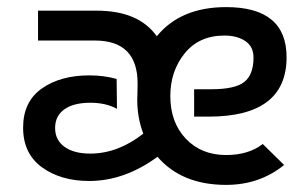

<svg xmlns="http://www.w3.org/2000/svg" viewBox="-20 -510 852 540"><path d="M308 -288 309 -204Q278 -221 234 -221Q187 -221 161 -202.5Q135 -184 135 -150Q135 -116 161.5 -97Q188 -78 234 -78Q311 -78 383 -134Q366 -179 366 -230Q366 -232 366.5 -246Q367 -260 367 -275Q367 -396 247 -396H87V-480H252Q370 -480 421 -408Q488 -490 616 -490Q786 -490 786 -349Q786 -182 567 -182H526V-259H574Q641 -259 667 -279.5Q693 -300 693 -348Q693 -379 670 -394.5Q647 -410 611 -410Q540 -410 499.5 -360Q459 -310 459 -240Q459 -166 502.5 -120Q546 -74 616 -74Q679 -74 719 -105L779 -46Q710 10 616 10Q491 10 423 -69Q330 -1 231 -1Q151 -1 98 -39.5Q45 -78 45 -151Q45 -224 97.5 -261Q150 -298 231 -298Q272 -298 308 -288Z"/></svg>

Font: Baumans
Style: Regular
Weight: 400
Designer: Henadij Zarechnjuk
Foundry: Cyreal (www.cyreal.org)
Version: Version 001.001